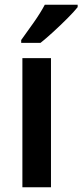

<svg xmlns="http://www.w3.org/2000/svg" viewBox="-20 -786 346 806"><path d="M194 0H74V-542H194ZM306 -756Q291 -737 263 -709Q235 -681 204.5 -653Q174 -625 150 -606H69V-618Q93 -651 121.5 -691.5Q150 -732 168 -766H306Z"/></svg>

Font: Noto Sans Gujarati SemiCondensed SemiBold
Style: Regular
Weight: 600
Width: 4
Designer: Jelle Bosma - Monotype Design Team, Universal Thirst
Foundry: Monotype Imaging Inc.
Version: Version 2.106; ttfautohint (v1.8.4.7-5d5b)